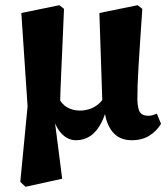

<svg xmlns="http://www.w3.org/2000/svg" viewBox="-20 -524 644 738"><path d="M58 175 86 -115 62 -474 208 -504 226 -490Q223 -418 220.5 -361.5Q218 -305 216 -260.5Q214 -216 212.5 -177.5Q211 -139 211 -101L188 -79L219 163L78 194ZM486 15Q438 15 411.5 -18.5Q385 -52 381 -109L374 -114L362 -474L509 -504L527 -490Q522 -417 518.5 -363Q515 -309 512.5 -269Q510 -229 509 -198.5Q508 -168 508 -142Q509 -105 518.5 -92Q528 -79 550 -79Q559 -79 567.5 -81.5Q576 -84 583 -87L599 -48Q582 -20 554 -2.5Q526 15 486 15ZM272 15Q242 15 218.5 -8.5Q195 -32 180 -81L173 -80L201 -155Q216 -124 238 -111.5Q260 -99 287 -99Q306 -99 324.5 -105Q343 -111 359 -124.5Q375 -138 387 -162L403 -140H398Q388 -88 370 -53Q352 -18 327.5 -1.5Q303 15 272 15Z"/></svg>

Font: Source Serif 4 18pt
Style: Bold
Weight: 700
Designer: Frank Grießhammer
Foundry: Adobe Systems Incorporated
Version: Version 4.004;hotconv 1.0.116;makeotfexe 2.5.65601